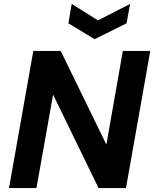

<svg xmlns="http://www.w3.org/2000/svg" viewBox="-20 -960 787 980"><path d="M26 0 150 -700H290L523 -222L607 -700H747L623 0H483L251 -477L166 0ZM644 -940 626 -841 463 -760 329 -841 346 -940 480 -856Z"/></svg>

Font: DM Sans 11pt ExtraBold
Style: Italic
Weight: 800
Italic angle: -10°
Version: Version 4.004;gftools[0.9.30]